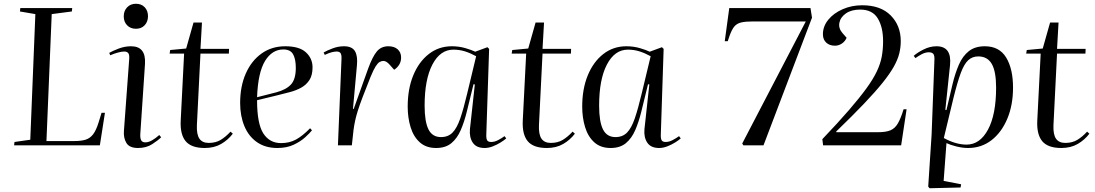

<svg xmlns="http://www.w3.org/2000/svg" viewBox="-20 -773 5825 1021"><path d="M57 -18 141 -30 168 -698 86 -712 88 -730H364L362 -712L255 -698L227 -23H377Q411 -23 434.5 -30Q458 -37 474.5 -58Q491 -79 504 -121L520 -173H538L511 0H55Z M638 -686Q638 -715 656 -734Q674 -753 703 -753Q732 -753 749.5 -734.5Q767 -716 767 -687Q767 -658 749.5 -639Q732 -620 703 -620Q674 -620 656 -638.5Q638 -657 638 -686ZM667 -458Q669 -481 662.5 -490Q656 -499 640 -499Q627 -499 607 -493.5Q587 -488 566 -479L561 -492Q580 -503 612 -515Q644 -527 677 -527Q757 -527 751 -433L726 -59Q725 -37 731 -26.5Q737 -16 753 -16Q770 -16 789 -27Q808 -38 827 -55L837 -43Q821 -27 789.5 -6.5Q758 14 714 14Q668 14 652 -13Q636 -40 639 -77Z M885 -507 970 -515 1009 -653H1054L1046 -513H1198L1197 -488H1046L1027 -107Q1025 -58 1040.5 -35.5Q1056 -13 1090 -13Q1127 -13 1153.5 -29Q1180 -45 1206 -73L1218 -62Q1193 -29 1156 -7.5Q1119 14 1069 14Q997 14 967 -22.5Q937 -59 941 -133L959 -488H882Z M1497 -527Q1572 -527 1607 -494.5Q1642 -462 1642 -415Q1642 -373 1625.5 -347.5Q1609 -322 1582 -307Q1555 -292 1522.5 -283.5Q1490 -275 1458 -267L1347 -240Q1347 -116 1380 -64Q1413 -12 1475 -12Q1519 -12 1554 -31Q1589 -50 1629 -91L1639 -80Q1628 -66 1603.5 -43.5Q1579 -21 1542 -3.5Q1505 14 1455 14Q1391 14 1346.5 -17Q1302 -48 1279.5 -102.5Q1257 -157 1257 -225Q1257 -314 1287 -382Q1317 -450 1371 -488.5Q1425 -527 1497 -527ZM1553 -412Q1553 -459 1538.5 -484.5Q1524 -510 1487 -510Q1427 -510 1389.5 -449Q1352 -388 1347 -256L1449 -282Q1502 -296 1527.5 -324Q1553 -352 1553 -412Z M1796 -459Q1797 -480 1791.5 -489.5Q1786 -499 1770 -499Q1760 -499 1745 -495.5Q1730 -492 1707 -481L1701 -494Q1720 -505 1749.5 -516Q1779 -527 1809 -527Q1852 -527 1867.5 -501Q1883 -475 1878 -425L1857 -194H1861L1938 -409Q1961 -472 1984 -499.5Q2007 -527 2045 -527Q2077 -527 2095 -510.5Q2113 -494 2113 -467Q2113 -446 2103 -429.5Q2093 -413 2076 -402L2053 -428Q2035 -449 2019 -449Q2009 -449 1999 -443.5Q1989 -438 1977.5 -420Q1966 -402 1950 -363Q1925 -300 1908.5 -257Q1892 -214 1882.5 -183.5Q1873 -153 1868 -129Q1863 -105 1860 -82L1851 0H1777Z M2566 -58Q2565 -36 2570.5 -27Q2576 -18 2592 -18Q2610 -18 2629 -28Q2648 -38 2663 -49L2672 -37Q2661 -27 2641.5 -15Q2622 -3 2600 5.5Q2578 14 2557 14Q2513 14 2494 -14.5Q2475 -43 2479 -86L2505 -324L2498 -325L2462 -178Q2449 -125 2430 -81Q2411 -37 2380 -11.5Q2349 14 2299 14Q2246 14 2212.5 -16Q2179 -46 2163.5 -96.5Q2148 -147 2148 -206Q2148 -300 2177.5 -372Q2207 -444 2260 -485.5Q2313 -527 2383 -527Q2421 -527 2455 -517Q2489 -507 2507 -498L2572 -522L2581 -513ZM2325 -44Q2363 -44 2386.5 -68Q2410 -92 2427.5 -143Q2445 -194 2464 -274L2512 -474Q2481 -491 2452 -500Q2423 -509 2391 -509Q2321 -509 2279.5 -430Q2238 -351 2238 -211Q2238 -126 2258.5 -85Q2279 -44 2325 -44Z M2704 -507 2789 -515 2828 -653H2873L2865 -513H3017L3016 -488H2865L2846 -107Q2844 -58 2859.5 -35.5Q2875 -13 2909 -13Q2946 -13 2972.5 -29Q2999 -45 3025 -73L3037 -62Q3012 -29 2975 -7.5Q2938 14 2888 14Q2816 14 2786 -22.5Q2756 -59 2760 -133L2778 -488H2701Z M3494 -58Q3493 -36 3498.5 -27Q3504 -18 3520 -18Q3538 -18 3557 -28Q3576 -38 3591 -49L3600 -37Q3589 -27 3569.5 -15Q3550 -3 3528 5.5Q3506 14 3485 14Q3441 14 3422 -14.5Q3403 -43 3407 -86L3433 -324L3426 -325L3390 -178Q3377 -125 3358 -81Q3339 -37 3308 -11.5Q3277 14 3227 14Q3174 14 3140.5 -16Q3107 -46 3091.5 -96.5Q3076 -147 3076 -206Q3076 -300 3105.5 -372Q3135 -444 3188 -485.5Q3241 -527 3311 -527Q3349 -527 3383 -517Q3417 -507 3435 -498L3500 -522L3509 -513ZM3253 -44Q3291 -44 3314.5 -68Q3338 -92 3355.5 -143Q3373 -194 3392 -274L3440 -474Q3409 -491 3380 -500Q3351 -509 3319 -509Q3249 -509 3207.5 -430Q3166 -351 3166 -211Q3166 -126 3186.5 -85Q3207 -44 3253 -44Z M3933 0 3927 -10 4265 -659H3984Q3944 -659 3921 -653.5Q3898 -648 3884.5 -631.5Q3871 -615 3859 -581L3850 -554H3834L3858 -730H4290L4298 -679L4040 0Z M4356 -591Q4356 -633 4384.5 -668Q4413 -703 4461 -724Q4509 -745 4565 -745Q4663 -745 4716.5 -691Q4770 -637 4770 -554Q4770 -521 4762 -488.5Q4754 -456 4733 -418.5Q4712 -381 4673.5 -333Q4635 -285 4574.5 -221.5Q4514 -158 4427 -74V-70H4650Q4691 -70 4715 -80Q4739 -90 4754.5 -116.5Q4770 -143 4785 -192H4801L4772 0H4357L4353 -33Q4437 -121 4494 -187Q4551 -253 4587 -302.5Q4623 -352 4642.5 -393Q4662 -434 4669 -472.5Q4676 -511 4676 -554Q4676 -629 4647.5 -675.5Q4619 -722 4554 -722Q4507 -722 4478 -701.5Q4449 -681 4443.5 -651.5Q4438 -622 4461 -596L4482 -572Q4474 -553 4457 -541.5Q4440 -530 4420 -530Q4391 -530 4373.5 -546.5Q4356 -563 4356 -591Z M4949 -455Q4950 -478 4943 -486.5Q4936 -495 4919 -495Q4901 -495 4882 -485Q4863 -475 4848 -464L4839 -476Q4856 -492 4890.5 -509.5Q4925 -527 4960 -527Q5042 -527 5032 -427L5007 -189L5013 -188L5045 -324Q5059 -383 5079 -429Q5099 -475 5132 -501Q5165 -527 5217 -527Q5294 -527 5330.5 -467Q5367 -407 5367 -307Q5367 -214 5336.5 -141.5Q5306 -69 5252.5 -27.5Q5199 14 5128 14Q5098 14 5064.5 5.5Q5031 -3 5013 -12L4998 189L5091 207L5088 224L4923 228L4916 219L4934 -57ZM5182 -473Q5151 -473 5129 -453Q5107 -433 5089 -384.5Q5071 -336 5050 -251L4999 -39Q5063 -4 5120 -4Q5191 -4 5234 -84Q5277 -164 5277 -307Q5277 -393 5254 -433Q5231 -473 5182 -473Z M5440 -507 5525 -515 5564 -653H5609L5601 -513H5753L5752 -488H5601L5582 -107Q5580 -58 5595.5 -35.5Q5611 -13 5645 -13Q5682 -13 5708.5 -29Q5735 -45 5761 -73L5773 -62Q5748 -29 5711 -7.5Q5674 14 5624 14Q5552 14 5522 -22.5Q5492 -59 5496 -133L5514 -488H5437Z"/></svg>

Font: Literata 72pt
Style: Italic
Weight: 400
Italic angle: -2°
Designer: Latin by Veronika Burian and Jose Scaglione. Greek by Irene Vlachou. Cyrillic by Vera Evstafieva
Foundry: TypeTogether
Version: Version 3.002